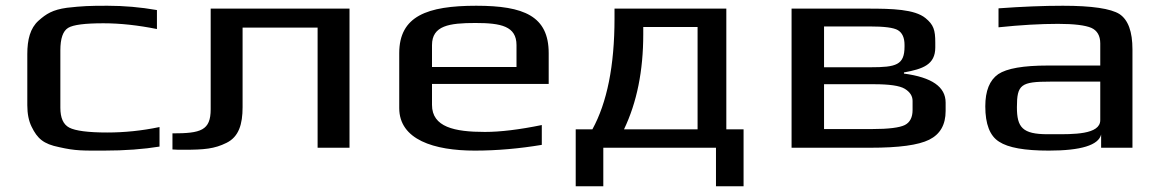

<svg xmlns="http://www.w3.org/2000/svg" viewBox="-20 -514 4058 668"><path d="M535 -4V-72C473 -59 412 -53 353 -53C286 -53 242 -59 221 -70C200 -81 190 -104 190 -139V-339C190 -380 199 -406 217 -417C235 -428 276 -433 340 -433C399 -433 461 -426 526 -413V-479C469 -489 411 -494 354 -494C290 -494 267 -493 213 -487C163 -480 141 -466 114 -442C85 -416 75 -376 75 -326V-148C75 -118 80 -93 90 -73C110 -32 131 -13 186 -2C243 11 267 10 341 10C415 10 480 5 535 -4Z M580 -50V6C590 7 603 7 620 7C690 7 726 4 768 -17C811 -38 824 -82 824 -141V-418H1085V0H1196V-484H713V-134C713 -60 679 -50 580 -50Z M1637 -494C1466 -494 1369 -458 1369 -329V-138C1369 -28 1490 10 1632 10C1709 10 1787 3 1865 -10V-79C1787 -63 1721 -55 1667 -55C1561 -55 1483 -72 1483 -149V-222H1889V-329C1889 -458 1803 -494 1637 -494ZM1634 -434C1723 -434 1777 -423 1777 -357V-281H1483V-357C1483 -425 1543 -434 1634 -434Z M2407 -64H2151C2196 -158 2218 -268 2218 -395V-420H2407ZM2118 -450C2118 -285 2092 -157 2041 -64H1983V134H2079V0H2471V134H2567V-64H2507V-484H2118Z M3234 -349V-366C3234 -410 3228 -428 3200 -451C3162 -482 3084 -484 2999 -484H2734V0H3008C3107 0 3175 -9 3213 -28C3251 -47 3270 -80 3270 -128V-157C3270 -212 3222 -245 3125 -258V-262C3191 -274 3234 -289 3234 -349ZM3009 -280H2847V-422H3005C3056 -422 3089 -418 3104 -409C3119 -400 3127 -383 3127 -358V-352C3127 -288 3098 -280 3009 -280ZM3155 -131C3155 -106 3146 -88 3128 -79C3110 -70 3072 -65 3014 -65H2847V-221H3020C3074 -221 3110 -216 3128 -205C3146 -194 3155 -180 3155 -163Z M3920 0V-342C3920 -404 3905 -445 3875 -465C3845 -484 3779 -494 3678 -494C3611 -494 3536 -491 3454 -485V-419C3530 -427 3600 -431 3661 -431C3718 -431 3756 -426 3777 -417C3797 -408 3808 -390 3808 -363V-286H3626C3540 -286 3483 -276 3453 -256C3423 -235 3408 -198 3408 -144C3408 -82 3424 -41 3456 -21C3488 0 3545 10 3629 10C3741 10 3802 -9 3811 -46V0ZM3518 -141C3518 -220 3532 -230 3634 -230H3808V-96C3808 -45 3712 -47 3648 -47H3625C3537 -47 3518 -71 3518 -141Z"/></svg>

Font: Gamestation Extended
Style: Regular
Weight: 400
Width: 7
Designer: Jonas Hecksher
Foundry: Jonas Hecksher, Playtypeª, e-types AS
Version: Version 1.003